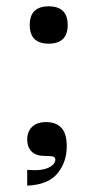

<svg xmlns="http://www.w3.org/2000/svg" viewBox="-20 -494 301 607"><path d="M134 -356Q74 -356 74 -415Q74 -474 134 -474Q194 -474 194 -415Q194 -356 134 -356ZM66 43Q70 43 76 43.5Q82 44 89 44Q110 44 124.5 39.5Q139 35 147 27Q155 19 155 11Q155 2 146 0.5Q137 -1 121 -1Q94 -1 80 -15Q66 -29 66 -53Q66 -78 81.5 -93Q97 -108 126 -108Q157 -108 174 -90Q191 -72 191 -32Q191 19 161.5 54.5Q132 90 66 93Z"/></svg>

Font: Ojuju Medium
Style: Regular
Weight: 500
Designer: Chisaokwu Joboson, Mirko Velimirovic
Foundry: Udi Foundry
Version: Version 1.000